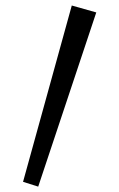

<svg xmlns="http://www.w3.org/2000/svg" viewBox="-20 -612 436 704"><path d="M64.5 54.7 243.2 -591.8 333 -566.4 120.1 72.3Z"/></svg>

Font: Ravi Prakash
Style: Regular
Weight: 400
Designer: Appaji Ambarisha Darbha
Version: Version 1.0.4; ttfautohint (v1.2.42-39fb)